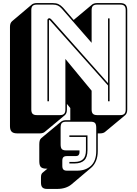

<svg xmlns="http://www.w3.org/2000/svg" viewBox="-20 -750 893 1251"><path d="M445 452Q428 466 404.5 473.5Q381 481 353 481H287Q266 481 256.5 471.5Q247 462 247 440V406Q247 393 250 385.5Q253 378 259 374L289 349H283Q257 349 246.5 338.5Q236 328 236 300V191Q236 175 239 165.5Q242 156 249 150L379 42L378 43Q382 39 390.5 36Q399 33 412 33H438V-46L416 -73V-36Q416 -23 412.5 -14Q409 -5 402 1L272 109Q268 113 259.5 116Q251 119 241 119H91Q67 119 56 108Q45 97 45 73V-575Q45 -588 48.5 -597Q52 -606 59 -612L188 -721Q193 -725 201.5 -727.5Q210 -730 220 -730H324Q346 -730 361 -723Q376 -716 391 -700L460 -620L581 -721Q586 -725 594.5 -727.5Q603 -730 613 -730H763Q787 -730 798 -719Q809 -708 809 -684V-36Q809 -23 805.5 -14Q802 -5 795 1L665 109Q661 113 652.5 116Q644 119 634 119H617V234Q617 271 605.5 298.5Q594 326 574 343ZM316 -622 684 -208V-630H694V-90H684V-193L306 -617Q305 -618 303.5 -619Q302 -620 301 -620Q300 -620 299.5 -619Q299 -618 299 -617V-90H289V-619Q289 -625 293 -628Q297 -631 301 -631Q305 -631 308 -629Q311 -627 316 -622ZM370 0Q389 0 397.5 -8.5Q406 -17 406 -36V-366L577 -159V-36Q577 -17 585.5 -8.5Q594 0 613 0H763Q782 0 790.5 -8.5Q799 -17 799 -36V-684Q799 -703 790.5 -711.5Q782 -720 763 -720H613Q594 -720 585.5 -711.5Q577 -703 577 -684V-471L383 -693Q370 -708 356.5 -714Q343 -720 324 -720H220Q201 -720 192.5 -711.5Q184 -703 184 -684V-36Q184 -17 192.5 -8.5Q201 0 220 0ZM482 362Q539 362 573 330Q607 298 607 234V82Q607 60 599 51.5Q591 43 570 43H412Q391 43 383 51.5Q375 60 375 82V191Q375 213 383 221.5Q391 230 412 230H498V243Q498 254 492 260.5Q486 267 475 267H416Q400 267 393 274Q386 281 386 297V331Q386 347 393 354.5Q400 362 416 362ZM550 132V229Q550 275 528.5 295Q507 315 467 315H432V305H467Q503 305 521.5 287Q540 269 540 229V142H432V132Z"/></svg>

Font: Bungee Shade
Style: Regular
Weight: 400
Designer: David Jonathan Ross
Foundry: David Jonathan Ross
Version: Version 1.000;PS 1.0;hotconv 1.0.72;makeotf.lib2.5.5900